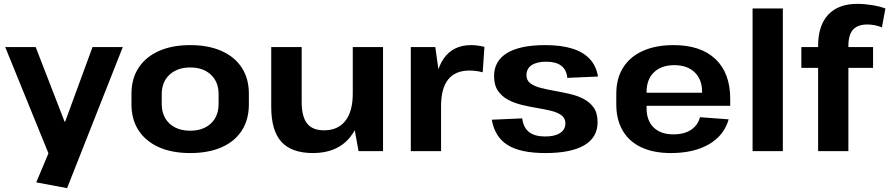

<svg xmlns="http://www.w3.org/2000/svg" viewBox="-20 -784 4613 996"><path d="M168 162 255 -45 241 35 7 -540H165L315 -153H318L460 -540H617L328 192Z M967 10Q872 10 804 -20.5Q736 -51 699 -107.5Q662 -164 662 -242V-298Q662 -376 699 -432.5Q736 -489 804.5 -519.5Q873 -550 967 -550Q1061 -550 1129.5 -519.5Q1198 -489 1234.5 -432.5Q1271 -376 1271 -298V-242Q1271 -164 1234.5 -107Q1198 -50 1129.5 -20Q1061 10 967 10ZM967 -106Q1034 -106 1074 -143.5Q1114 -181 1114 -245V-295Q1114 -359 1074 -396.5Q1034 -434 967 -434Q900 -434 859.5 -396.5Q819 -359 819 -295V-245Q819 -181 859 -143.5Q899 -106 967 -106Z M1545 -255Q1545 -179 1573 -143.5Q1601 -108 1661 -108Q1733 -108 1771.5 -157Q1810 -206 1810 -299L1864 -378V-312Q1864 -157 1797 -73.5Q1730 10 1604 10Q1493 10 1440 -48Q1387 -106 1387 -230V-540H1545ZM1967 0H1840L1810 -165V-540H1967Z M2111 -540H2238L2268 -327V0H2111ZM2233 -273Q2233 -410 2281.5 -480Q2330 -550 2424 -550Q2441 -550 2458.5 -547.5Q2476 -545 2493 -541L2484 -409Q2451 -418 2415 -418Q2342 -418 2305 -372Q2268 -326 2268 -233Z M2809 10Q2680 10 2613.5 -31.5Q2547 -73 2531 -163L2689 -170Q2695 -122 2724.5 -99Q2754 -76 2808 -76Q2858 -76 2885.5 -94Q2913 -112 2913 -144Q2913 -171 2892.5 -186Q2872 -201 2839.5 -209Q2807 -217 2767.5 -223.5Q2728 -230 2688.5 -239.5Q2649 -249 2616.5 -266Q2584 -283 2563.5 -312.5Q2543 -342 2543 -389Q2543 -468 2610.5 -509Q2678 -550 2808 -550Q2891 -550 2948.5 -532Q3006 -514 3039.5 -478Q3073 -442 3082 -387L2923 -380Q2919 -422 2891.5 -443Q2864 -464 2814 -464Q2765 -464 2738 -446Q2711 -428 2711 -394Q2711 -367 2731 -352Q2751 -337 2783.5 -328.5Q2816 -320 2855.5 -313Q2895 -306 2934.5 -297Q2974 -288 3007 -271Q3040 -254 3060 -225.5Q3080 -197 3080 -150Q3080 -71 3011 -30.5Q2942 10 2809 10Z M3460 10Q3371 10 3307.5 -19.5Q3244 -49 3210.5 -106Q3177 -163 3177 -242V-298Q3177 -377 3212.5 -433.5Q3248 -490 3315 -520Q3382 -550 3474 -550Q3615 -550 3691.5 -477.5Q3768 -405 3768 -271V-235H3305V-303H3644L3622 -278V-308Q3622 -372 3583.5 -409Q3545 -446 3478 -446Q3411 -446 3372.5 -409Q3334 -372 3334 -306V-224Q3334 -158 3371 -122.5Q3408 -87 3473 -87Q3530 -87 3565.5 -111Q3601 -135 3611 -176L3760 -165Q3736 -81 3657.5 -35.5Q3579 10 3460 10Z M4041 -740V0H3884V-740Z M4224 -546Q4224 -652 4276.5 -708Q4329 -764 4428 -764Q4464 -764 4504 -757.5Q4544 -751 4573 -740L4555 -642Q4538 -649 4518 -653Q4498 -657 4480 -657Q4429 -657 4405 -630Q4381 -603 4381 -546V0H4224ZM4137 -540H4509V-432H4137Z"/></svg>

Font: Pathway Extreme 72pt
Style: Bold
Weight: 700
Designer: Eduardo Rodriguez Tunni
Foundry: Eduardo Rodriguez Tunni
Version: Version 1.001;gftools[0.9.26]